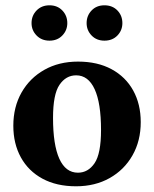

<svg xmlns="http://www.w3.org/2000/svg" viewBox="-20 -672 566 706"><path d="M259.5 13Q188 13 136.2 -15Q84.5 -43 56.8 -93.2Q29 -143.5 29 -209.5Q29 -278.5 59.2 -331.8Q89.5 -385 143 -415.2Q196.5 -445.5 267 -445.5Q338.5 -445.5 390.2 -417.5Q442 -389.5 469.8 -339.2Q497.5 -289 497.5 -223Q497.5 -154 467.2 -100.8Q437 -47.5 383.2 -17.2Q329.5 13 259.5 13ZM266.5 -37Q304 -37 327.8 -72Q351.5 -107 351.5 -194Q351.5 -293 328 -344Q304.5 -395 260 -395Q222.5 -395 198.8 -360.2Q175 -325.5 175 -238.5Q175 -139.5 198.2 -88.2Q221.5 -37 266.5 -37ZM162 -522.5Q133 -522.5 114.5 -541.5Q96 -560.5 96 -587Q96 -614.5 114.5 -633.5Q133 -652.5 162 -652.5Q191 -652.5 209.2 -633.5Q227.5 -614.5 227.5 -587Q227.5 -560.5 209.2 -541.5Q191 -522.5 162 -522.5ZM364 -522.5Q335 -522.5 316.8 -541.5Q298.5 -560.5 298.5 -587Q298.5 -614.5 316.8 -633.5Q335 -652.5 364 -652.5Q393.5 -652.5 411.8 -633.5Q430 -614.5 430 -587Q430 -560.5 411.8 -541.5Q393.5 -522.5 364 -522.5Z"/></svg>

Font: Newsreader Text
Style: Bold
Weight: 700
Designer: Hugues Gentile
Foundry: Production Type
Version: Version 1.001